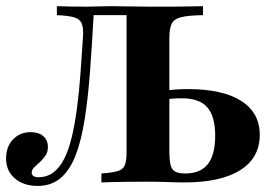

<svg xmlns="http://www.w3.org/2000/svg" viewBox="-35 -591 884 622"><path d="M86.3 11.3Q41.9 11.3 13.3 -12.9Q-15.3 -37.1 -15.3 -77.4Q-15.3 -116.1 7.3 -139.5Q29.8 -162.9 64.5 -162.9Q90.3 -162.9 105.2 -150Q120.2 -137.1 120.2 -114.5Q120.2 -98.4 112.1 -86.7Q104 -75 94 -65.7Q83.9 -56.5 75.8 -48.8Q67.7 -41.1 67.7 -31.5Q67.7 -25 73 -21Q78.2 -16.9 89.5 -16.9Q117.7 -16.9 138.3 -32.7Q158.9 -48.4 173.4 -77.4Q187.9 -106.5 197.6 -147.2Q207.3 -187.9 214.1 -238.7Q221 -289.5 225.4 -348.8Q229.8 -408.1 233.9 -472.6Q235.5 -500.8 229.8 -514.9Q224.2 -529 205.6 -534.7Q187.1 -540.3 149.2 -541.9V-571Q167.7 -570.2 195.2 -569.8Q222.6 -569.4 248.4 -569.4Q266.9 -569.4 284.7 -570.2Q302.4 -571 321 -571Q356.5 -571 384.3 -570.2Q412.1 -569.4 451.6 -569.4Q488.7 -569.4 521.4 -569.4Q554 -569.4 580.2 -570.2Q606.5 -571 622.6 -571V-541.9Q575.8 -541.1 552.4 -535.5Q529 -529.8 521.4 -514.5Q513.7 -499.2 513.7 -468.5V-97.6Q513.7 -56.5 523.8 -42.7Q533.9 -29 564.5 -29Q614.5 -29 638.3 -59.3Q662.1 -89.5 662.1 -151.6Q662.1 -213.7 636.7 -243.1Q611.3 -272.6 554 -272.6Q536.3 -272.6 522.2 -271.4Q508.1 -270.2 492.7 -267.7V-296.8Q512.1 -299.2 531 -300.8Q550 -302.4 573.4 -302.4Q686.3 -302.4 746.4 -264.1Q806.5 -225.8 806.5 -154Q806.5 -79.8 743.5 -39.9Q680.6 0 562.1 0Q537.9 0 508.9 -1.2Q479.8 -2.4 436.3 -2.4Q406.5 -2.4 379.4 -2Q352.4 -1.6 330.6 -1.2Q308.9 -0.8 293.5 0V-29Q329 -31.5 346.4 -36.7Q363.7 -41.9 369.4 -56Q375 -70.2 375 -98.4V-546L381.5 -541.9H262.1L268.5 -545.2Q262.9 -443.5 256.5 -357.7Q250 -271.8 239.1 -203.2Q228.2 -134.7 209.7 -87.1Q191.1 -39.5 161.3 -14.1Q131.5 11.3 86.3 11.3Z"/></svg>

Font: Playfair 5pt SemiExpanded Light ExtraBold
Style: Regular
Weight: 800
Version: Version 2.001;gftools[0.9.30]